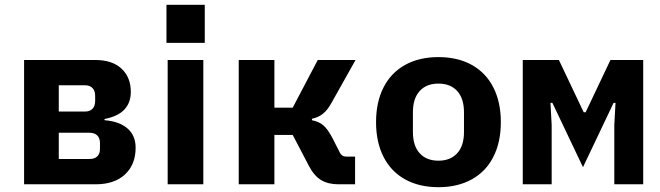

<svg xmlns="http://www.w3.org/2000/svg" viewBox="-20 -765 2740 797"><path d="M80 -516H375Q446 -516 484.5 -480Q523 -444 523 -384Q523 -339 496.5 -310.5Q470 -282 414 -271V-266Q476 -261 509.5 -231.5Q543 -202 543 -152Q543 -82 499 -41Q455 0 377 0H80ZM351 -105Q373 -105 384 -116Q395 -127 395 -147V-171Q395 -192 383.5 -203Q372 -214 351 -214H224V-105ZM333 -302Q353 -302 364 -313.5Q375 -325 375 -346V-367Q375 -388 364 -399.5Q353 -411 333 -411H224V-302Z M830 -745V-587H671V-745ZM676 -516H824V0H676Z M971 -516H1119V-318H1195L1299 -516H1456L1356 -338Q1339 -307 1319.5 -292Q1300 -277 1275 -272V-266Q1305 -260 1323 -244Q1341 -228 1360 -192L1391 -131Q1395 -123 1401.5 -119Q1408 -115 1417 -115H1454V0H1385Q1342 0 1313 -17.5Q1284 -35 1263 -75L1195 -205H1119V0H971Z M1541 -258Q1541 -341 1572 -402Q1603 -463 1661.5 -495.5Q1720 -528 1800 -528Q1880 -528 1938.5 -495.5Q1997 -463 2028 -402Q2059 -341 2059 -258Q2059 -175 2028 -114Q1997 -53 1938.5 -20.5Q1880 12 1800 12Q1720 12 1661.5 -20.5Q1603 -53 1572 -114Q1541 -175 1541 -258ZM1906 -217V-299Q1906 -356 1878 -387Q1850 -418 1800 -418Q1750 -418 1722 -387Q1694 -356 1694 -299V-217Q1694 -160 1722 -129Q1750 -98 1800 -98Q1850 -98 1878 -129Q1906 -160 1906 -217Z M2150 -516H2300L2403 -299H2411L2514 -516H2650V0H2530V-247L2535 -338H2527L2400 -71L2273 -338H2265L2270 -247V0H2150Z"/></svg>

Font: iA Writer Quattro V
Style: Regular
Weight: 400
Designer: Mike Abbink, Paul van der Laan, Pieter van Rosmalen, Oliver Reichenstein
Foundry: Information Architects Inc.
Version: Version 2.000